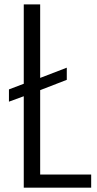

<svg xmlns="http://www.w3.org/2000/svg" viewBox="-20 -860 444 880"><path d="M397.9 0H88.9V-418.9L21 -394V-450.2L88.9 -476.1V-839.8H164.1V-502.9L286.1 -549.8V-494.1L164.1 -446.8V-60.1H397.9Z"/></svg>

Font: VL Oswald
Style: Light
Weight: 300
Designer: vernon adams
Foundry: vernon adams
Version: Version ; ttfautohint (v0.92.18-e454-dirty) -l 8 -r 50 -G 20